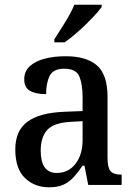

<svg xmlns="http://www.w3.org/2000/svg" viewBox="-20 -786 573 816"><path d="M188 10Q127 10 86 -29.5Q45 -69 45 -151Q45 -231 97 -269Q149 -307 254 -311L331 -314V-373Q331 -427 317.5 -460.5Q304 -494 253 -494Q206 -494 191 -463.5Q176 -433 176 -386Q130 -386 106.5 -400.5Q83 -415 83 -449Q83 -483 106.5 -504.5Q130 -526 169.5 -536.5Q209 -547 259 -547Q347 -547 392 -508Q437 -469 437 -374V-116Q437 -74 449.5 -59Q462 -44 494 -44H497V0H355L339 -82H331Q312 -54 293.5 -33.5Q275 -13 250.5 -1.5Q226 10 188 10ZM221 -51Q271 -51 301 -90Q331 -129 331 -191V-271L278 -268Q208 -264 180.5 -233.5Q153 -203 153 -146Q153 -51 221 -51ZM211 -619Q232 -651 257 -691.5Q282 -732 296 -766H412V-756Q400 -739 373 -710.5Q346 -682 314 -653.5Q282 -625 255 -606H211Z"/></svg>

Font: Noto Serif Bengali SemiCondensed Medium
Style: Regular
Weight: 500
Width: 4
Designer: Juan Bruce, Universal Thirst, Indian Type Foundry and the Monotype Design Team.
Foundry: Monotype Imaging Inc.
Version: Version 2.003; ttfautohint (v1.8.4.7-5d5b)